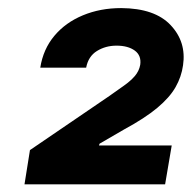

<svg xmlns="http://www.w3.org/2000/svg" viewBox="-20 -826 481 482"><path d="M41.5 -363.3 55.2 -449.2 254.4 -585Q274.9 -599.6 291.3 -611.1Q307.6 -622.6 318.4 -635Q329.1 -647.5 332 -663.1Q335.4 -686.5 318.4 -699Q301.3 -711.4 272.5 -711.4Q245.1 -711.4 223.4 -698Q201.7 -684.6 196.3 -656.2H81.1Q88.4 -702.6 116.5 -736.1Q144.5 -769.5 188.2 -787.6Q231.9 -805.7 284.2 -805.7Q368.7 -805.2 408.4 -762.9Q448.2 -720.7 439.5 -662.1Q435.5 -633.3 420.7 -607.2Q405.8 -581.1 374.8 -555.2Q343.8 -529.3 291.5 -501L230 -465.3L228.5 -460.9H411.1L394.5 -363.3Z"/></svg>

Font: Inter Tight ExtraBold
Style: Italic
Weight: 800
Italic angle: -9.39999°
Designer: Rasmus Andersson
Foundry: rsms
Version: Version 3.004